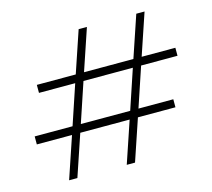

<svg xmlns="http://www.w3.org/2000/svg" viewBox="-111 -931 1177 1065"><g transform="rotate(-15 477.5 -398.0)"><path d="M489.5 0H537L617.5 -238.5H833V-284.5H633L709 -511.5H918V-557.5H724.5L805 -796H757.5L677 -557.5H393.5L474 -796H426.5L346 -557.5H122.5V-511.5H330.5L254.5 -284.5H37V-238.5H239L158.5 0H206L286.5 -238.5H570ZM302 -284.5 378 -511.5H661.5L585.5 -284.5Z"/></g></svg>

Font: Beautique Display
Style: Bold
Weight: 700
Designer: Nhat-Quang Ngo
Version: Version 1.100;Glyphs 3.2.3 (3260)